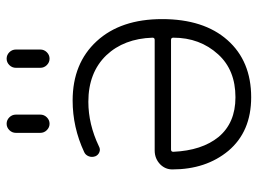

<svg xmlns="http://www.w3.org/2000/svg" viewBox="-120 -677 785 585"><g transform="rotate(-90 272.5 -384.5)"><path d="M443.4 -305.7Q450.2 -305.7 450.2 -312.5Q447.3 -399.4 396.5 -453.1Q343.8 -507.8 254.9 -507.8Q186.5 -507.8 119.1 -475.6Q110.4 -470.7 101.6 -474.1Q92.8 -477.5 88.9 -486.3Q85 -497.1 88.9 -506.8Q92.8 -516.6 101.6 -520.5Q176.8 -555.7 258.8 -555.7Q372.1 -555.7 439.5 -482.4Q506.8 -409.2 506.8 -283.2Q506.8 -156.2 442.9 -84Q378.9 -11.7 268.6 -11.7Q164.1 -11.7 105.5 -81.1Q48.8 -149.4 48.8 -252Q48.8 -273.4 64.5 -289.1Q82 -305.7 106.4 -305.7ZM450.2 -249Q450.2 -255.9 443.4 -255.9H109.4Q102.5 -255.9 102.5 -249Q102.5 -249 102.5 -249Q106.4 -162.1 147.5 -111.3Q190.4 -59.6 268.6 -59.6Q351.6 -59.6 399.4 -112.3Q450.2 -168 450.2 -249ZM160.2 -654.3V-728.5Q160.2 -740.2 168.5 -748.5Q176.8 -756.8 188 -756.8Q199.2 -756.8 207.5 -748.5Q215.8 -740.2 215.8 -728.5V-654.3Q215.8 -642.6 207.5 -634.3Q199.2 -626 188 -626Q176.8 -626 168.5 -634.3Q160.2 -642.6 160.2 -654.3ZM358.4 -654.3V-728.5Q358.4 -740.2 366.7 -748.5Q375 -756.8 386.2 -756.8Q397.5 -756.8 405.8 -748.5Q414.1 -740.2 414.1 -728.5V-654.3Q414.1 -642.6 405.8 -634.3Q397.5 -626 386.2 -626Q375 -626 366.7 -634.3Q358.4 -642.6 358.4 -654.3Z"/></g></svg>

Font: Gen Jyuu Gothic P Light
Style: Regular
Weight: 200
Designer: [Source Han Sans]
Ryoko NISHIZUKA  (kana & ideographs); Paul D. Hunt (Latin, Greek & Cyrillic); Wenlong ZHANG  (bopomofo
Version: Version 1.002.20150607